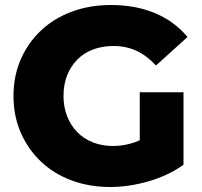

<svg xmlns="http://www.w3.org/2000/svg" viewBox="-20 -734 810 768"><path d="M420 14Q337 14 266 -12.5Q195 -39 143.5 -88Q92 -137 63 -203.5Q34 -270 34 -350Q34 -430 63 -496.5Q92 -563 144 -612Q196 -661 267.5 -687.5Q339 -714 424 -714Q523 -714 601 -681Q679 -648 730 -586L604 -472Q568 -511 526.5 -530.5Q485 -550 434 -550Q389 -550 352 -536Q315 -522 289 -495.5Q263 -469 248.5 -432.5Q234 -396 234 -350Q234 -306 248.5 -269Q263 -232 289 -205.5Q315 -179 351.5 -164.5Q388 -150 432 -150Q476 -150 518 -164.5Q560 -179 603 -214L714 -75Q654 -32 575 -9Q496 14 420 14ZM539 -101V-365H714V-75Z"/></svg>

Font: MOST Montserrat ExtraBold
Style: Regular
Weight: 800
Designer: Julieta Ulanovsky
Foundry: Julieta Ulanovsky
Version: Version 8.000;March 11, 2024;FontCreator 15.0.0.2926 64-bit